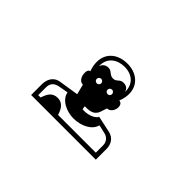

<svg xmlns="http://www.w3.org/2000/svg" viewBox="-78 -982 1356 1356"><g transform="rotate(45 600.0 -304.0)"><path d="M307 -97C307 -142 333 -161 373 -168L440 -180C450 -116 530 -79 598 -79C680 -79 750 -118 764 -175L829 -160C858 -153 882 -130 882 -92V-20H505C493 -62 469 -104 420 -104C362 -104 345 -62 331 -20H307ZM518 -393C518 -406 528 -416 540 -416C553 -416 563 -406 563 -393C563 -381 553 -371 540 -371C528 -371 518 -381 518 -393ZM596 -593C678 -593 726 -545 725 -469C717 -498 697 -508 671 -508C633 -508 634 -476 597 -476C562 -476 555 -508 522 -508C496 -508 473 -494 466 -466C461 -554 529 -593 596 -593ZM626 -393C626 -406 636 -416 649 -416C661 -416 671 -406 671 -393C671 -381 661 -371 649 -371C636 -371 626 -381 626 -393ZM351 -196C290 -187 271 -136 271 -91V15H917V-94C917 -136 894 -180 841 -190L720 -216C702 -179 634 -166 599 -171L595 -197C659 -194 689 -210 703 -254L717 -297C772 -297 789 -395 739 -398C793 -537 708 -623 598 -623H595C478 -623 399 -537 448 -399C414 -399 421 -295 478 -295L497 -219Z"/></g></svg>

Font: CryptoKit 1.4
Style: Regular
Weight: 400
Monospace: yes
Designer: Oceane Juvin
Foundry: http://www.head-geneve.ch
Version: Version 1.000